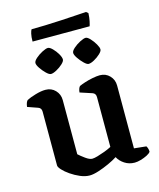

<svg xmlns="http://www.w3.org/2000/svg" viewBox="-124 -934 853 1027"><g transform="rotate(-15 302.5 -421.0)"><path d="M245 4Q220 4 193 -7.5Q166 -19 142 -35.5Q118 -52 103.5 -68Q89 -84 89 -93V-391Q89 -411 72 -417L15 -437Q18 -462 28 -472Q45 -481 77 -490.5Q109 -500 133 -500Q166 -500 187.5 -477.5Q209 -455 209 -423V-123Q222 -111 244 -95Q266 -79 281 -79Q292 -79 311 -84.5Q330 -90 351.5 -98Q373 -106 390 -115V-391Q390 -411 373 -417L306 -439Q307 -451 310.5 -460Q314 -469 318 -472Q328 -477 349.5 -484Q371 -491 394.5 -495.5Q418 -500 434 -500Q467 -500 488.5 -477.5Q510 -455 510 -423V-75L577 -68Q580 -64 583 -55.5Q586 -47 586 -36Q580 -27 564 -19Q548 -11 529 -5.5Q510 0 495 0Q464 0 439.5 -16Q415 -32 403 -55Q383 -42 353.5 -28.5Q324 -15 294.5 -5.5Q265 4 245 4ZM393 -574Q384 -574 368.5 -589Q353 -604 340.5 -622.5Q328 -641 328 -652Q328 -663 344.5 -677.5Q361 -692 381.5 -702.5Q402 -713 413 -713Q423 -713 437.5 -697.5Q452 -682 463 -663Q474 -644 474 -633Q474 -623 459 -609Q444 -595 425 -584.5Q406 -574 393 -574ZM185 -574Q175 -574 159.5 -589Q144 -604 131.5 -622.5Q119 -641 119 -652Q119 -663 135.5 -677.5Q152 -692 172.5 -702.5Q193 -713 204 -713Q214 -713 229 -698Q244 -683 255 -664Q266 -645 266 -633Q266 -623 251 -609Q236 -595 216.5 -584.5Q197 -574 185 -574ZM134 -767Q134 -793 138 -810Q142 -827 146 -832Q178 -832 222.5 -833.5Q267 -835 313 -837.5Q359 -840 396 -842.5Q433 -845 451 -846L462 -837Q461 -812 457 -793.5Q453 -775 450 -767Z"/></g></svg>

Font: Texturina SemiBold
Style: Regular
Weight: 600
Designer: Guillermo Torres Carreño
Foundry: Omnibus-Type
Version: Version 1.002; ttfautohint (v1.8.3)